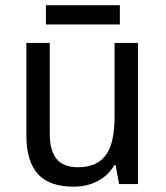

<svg xmlns="http://www.w3.org/2000/svg" viewBox="-20 -699 629 729"><path d="M432.1 0 418.9 -71.8H414.1Q401.9 -50.8 385 -35.4Q368.2 -20 348.1 -10Q328.1 0 305.7 4.9Q283.2 9.8 259.8 9.8Q215.3 9.8 181.6 -1.5Q147.9 -12.7 125.5 -36.6Q103 -60.5 91.6 -97.7Q80.1 -134.8 80.1 -186V-536.1H168.9V-190.9Q168.9 -127.4 194.8 -95.7Q220.7 -64 274.9 -64Q314.5 -64 341.3 -76.7Q368.2 -89.4 384.5 -114Q400.9 -138.7 408 -174.8Q415 -210.9 415 -257.8V-536.1H503.9V0ZM154.3 -679.2H435.1V-606H154.3Z"/></svg>

Font: Droid Sans
Style: Regular
Weight: 400
Foundry: Ascender Corporation
Version: Version 1.00 build 114